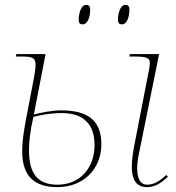

<svg xmlns="http://www.w3.org/2000/svg" viewBox="-20 -758 722 788"><path d="M480 -658C502 -658 511 -690 511 -718C511 -733 505 -738 495 -738C473 -738 464 -702 464 -677C464 -662 471 -658 480 -658ZM319 -658C341 -658 350 -690 350 -718C350 -733 344 -738 334 -738C312 -738 303 -702 303 -677C303 -662 310 -658 319 -658ZM216 10C323 10 396 -65 396 -166C396 -265 339 -305 231 -305C191 -305 145 -295 119 -288L167 -536H47L45 -526H66C111 -526 126 -522 126 -492C126 -480 124 -464 120 -442L92 -296C86 -263 71 -195 71 -137C71 -33 123 10 216 10ZM583 10C617 10 641 -7 669 -32L663 -40C635 -15 613 0 583 0C561 0 543 -18 543 -66C543 -83 545 -102 550 -126L633 -536H513L511 -526H532C582 -526 595 -520 595 -499C595 -493 594 -487 593 -479L535 -181C528 -147 521 -108 521 -74C521 -27 535 10 583 10ZM216 0C133 0 99 -47 99 -142C99 -172 103 -218 117 -278C145 -286 188 -294 233 -294C324 -294 368 -247 368 -163C368 -66 306 0 216 0Z"/></svg>

Font: Noto Serif Display Thin
Style: Italic
Weight: 100
Italic angle: -12°
Designer: Monotype Design Team
Foundry: Monotype Imaging Inc.
Version: Version 2.009